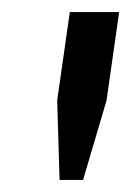

<svg xmlns="http://www.w3.org/2000/svg" viewBox="-20 -706 218 319"><path d="M79 -407 75 -539 96 -686H178L157 -539L118 -407Z"/></svg>

Font: Archivo Narrow
Style: Italic
Weight: 400
Italic angle: -8°
Designer: Hector Gatti
Foundry: Omnibus-Type
Version: Version 3.002